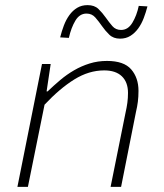

<svg xmlns="http://www.w3.org/2000/svg" viewBox="-20 -730 640 750"><path d="M48 0 144 -480H178L162 -373H166Q190 -396 215.5 -417.5Q241 -439 269.5 -455.5Q298 -472 330 -482Q362 -492 398 -492Q464 -492 492.5 -459Q521 -426 521 -375Q521 -352 518.5 -332.5Q516 -313 511 -292L453 0H412L470 -288Q475 -310 477.5 -328.5Q480 -347 480 -367Q480 -409 456 -432Q432 -455 387 -455Q327 -455 270 -419.5Q213 -384 154 -321L89 0ZM449 -579Q423 -579 407 -594.5Q391 -610 378.5 -628Q366 -646 352.5 -661.5Q339 -677 318 -677Q291 -677 274.5 -649.5Q258 -622 249 -582L215 -584Q221 -608 229.5 -630.5Q238 -653 251 -671Q264 -689 281.5 -699.5Q299 -710 322 -710Q349 -710 364.5 -695Q380 -680 393 -661.5Q406 -643 419 -628Q432 -613 453 -613Q480 -613 497 -641Q514 -669 522 -707L556 -705Q550 -682 541.5 -659.5Q533 -637 520 -619Q507 -601 489.5 -590Q472 -579 449 -579Z"/></svg>

Font: Source Code Pro Light
Style: Italic
Weight: 300
Italic angle: -11°
Monospace: yes
Designer: Paul D. Hunt, Teo Tuominen
Foundry: Adobe Systems Incorporated
Version: Version 1.050;PS 1.000;hotconv 16.6.51;makeotf.lib2.5.65220